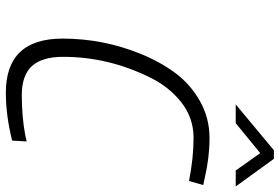

<svg xmlns="http://www.w3.org/2000/svg" viewBox="-174 -798 981 674"><g transform="rotate(90 317.0 -460.5)"><path d="M305 10Q115 10 115 -189Q115 -331 168 -462Q196 -531 235.5 -584.5Q275 -638 334.5 -671.5Q394 -705 464 -705Q533 -705 605 -688L629 -683L615 -633Q534 -649 463.5 -649Q393 -649 338 -605.5Q283 -562 250 -493Q179 -348 179 -191Q179 -117 211.5 -81.5Q244 -46 314 -46Q389 -46 453 -58L476 -63L473 -12Q384 10 305 10ZM346 -797 507 -931H537L634 -797H578L517 -883L412 -797Z"/></g></svg>

Font: Titillium Web Light
Style: Italic
Weight: 300
Italic angle: -13°
Version: Version 1.002;PS 57.000;hotconv 1.0.70;makeotf.lib2.5.55311